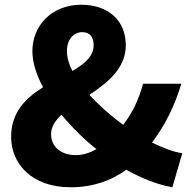

<svg xmlns="http://www.w3.org/2000/svg" viewBox="-20 -738 813 812"><path d="M263 -522C263 -572 292 -602 328 -602C360 -602 376 -581 376 -547C376 -500 338 -468 286 -438C271 -467 263 -496 263 -522ZM27 -160C27 -47 112 54 279 54C372 54 451 26 514 -20C579 16 646 43 709 54L751 -90C714 -95 670 -112 623 -135C680 -211 720 -294 747 -384H585C567 -316 538 -258 501 -210C449 -248 399 -292 358 -337C436 -389 512 -449 512 -547C512 -651 438 -718 324 -718C197 -718 117 -628 117 -522C117 -475 133 -423 162 -369C90 -324 27 -264 27 -160ZM196 -171C196 -202 214 -228 240 -253C283 -201 333 -151 388 -107C359 -91 330 -82 301 -82C237 -82 196 -118 196 -171Z"/></svg>

Font: コーポレート・ロゴ ver3 Bold
Style: Regular
Weight: 700
Designer: [KANA_main] LOGOTYPE.JP [Source Han Sans] Ryoko NISHIZUKA 西塚涼子 (kana, bopomofo & ideographs); Paul D. Hunt (Latin, Greek
Version: Version 12.001;FEAKit 1.0